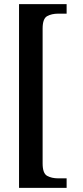

<svg xmlns="http://www.w3.org/2000/svg" viewBox="-20 -780 403 928"><path d="M72 128V-760H302V-714H261Q230 -714 208 -702Q186 -690 186 -642V10Q186 58 208 70Q230 82 261 82H302V128Z"/></svg>

Font: Noto Serif Bengali SemiCondensed SemiBold
Style: Regular
Weight: 600
Width: 4
Designer: Juan Bruce, Universal Thirst, Indian Type Foundry and the Monotype Design Team.
Foundry: Monotype Imaging Inc.
Version: Version 2.003; ttfautohint (v1.8.4.7-5d5b)